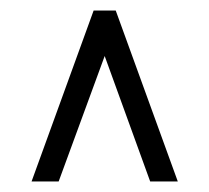

<svg xmlns="http://www.w3.org/2000/svg" viewBox="-20 -845 398 365"><path d="M40 -500 158 -825H200L318 -500H265.5L179 -738.5L91.5 -500Z"/></svg>

Font: Urbanist ExtraLight
Style: Regular
Weight: 200
Designer: Corey Hu
Foundry: Corey Hu
Version: Version 1.330; ttfautohint (v1.8.4.7-5d5b)